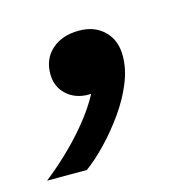

<svg xmlns="http://www.w3.org/2000/svg" viewBox="-132 -193 415 406"><g transform="rotate(-15 75.5 10.5)"><path d="M-75 155Q-23 114 15.5 69Q54 24 70 -14L82 -3Q78 -1 71.5 0.5Q65 2 57 2Q28 2 9 -15.5Q-10 -33 -10 -61Q-10 -94 12.5 -114Q35 -134 72 -134Q106 -134 127 -113.5Q148 -93 148 -59Q148 -30 135.5 0.5Q123 31 102 60.5Q81 90 57.5 114.5Q34 139 12 155Z"/></g></svg>

Font: Mona Sans ExtraLight
Style: Bold Italic
Weight: 700
Italic angle: -11.6951°
Version: Version 2.000